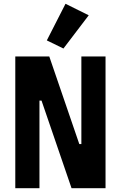

<svg xmlns="http://www.w3.org/2000/svg" viewBox="-20 -997 640 1017"><path d="M200 -464H189V0H61V-698H241L400 -234H411V-698H539V0H359ZM316 -740 228 -783 327 -977 450 -916Z"/></svg>

Font: Lilex Nerd Font
Style: Bold
Weight: 700
Designer: Mike Abbink, Paul van der Laan, Pieter van Rosmalen, Mikhael Khrustik
Foundry: Mikhael Khrustik
Version: Version 2.400; ttfautohint (v1.8.4.7-5d5b);Nerd Fonts 3.3.0